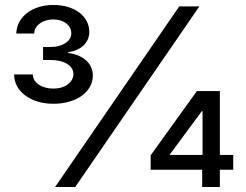

<svg xmlns="http://www.w3.org/2000/svg" viewBox="-20 -753 989 773"><path d="M586.6 -127.8 772.7 -386.4H865.1V-129.3H919V-69.6H865.1V0H794V-69.6H586.6ZM194.6 -335.2Q160.5 -335.2 131.6 -344.1Q102.6 -353 81.7 -368.6Q60.7 -384.2 48.8 -405.9Q36.9 -427.6 36.9 -453.1H112.2Q112.2 -441.1 118.4 -430.6Q124.6 -420.1 135.8 -412.5Q147 -404.8 162.1 -400.6Q177.2 -396.3 194.6 -396.3Q212.4 -396.3 227.1 -400.7Q241.8 -405.2 252.7 -413.2Q263.5 -421.2 269.5 -431.8Q275.6 -442.5 275.6 -454.5Q275.6 -467.3 269 -477.8Q262.4 -488.3 250.4 -495.7Q238.3 -503.2 221.6 -507.3Q204.9 -511.4 184.7 -511.4H153.4V-563.9H184.7Q202.4 -563.9 217.3 -568Q232.2 -572.1 243.4 -579.4Q254.6 -586.6 260.8 -596.9Q267 -607.2 267 -619.3Q267 -631 261.7 -641.2Q256.4 -651.3 246.8 -658.7Q237.2 -666.2 223.9 -670.5Q210.6 -674.7 194.6 -674.7Q178.6 -674.7 164.6 -670.5Q150.6 -666.2 140.3 -658.6Q130 -650.9 123.9 -640.6Q117.9 -630.3 117.9 -617.9H45.5Q46.2 -643.1 57.5 -664.1Q68.9 -685 88.6 -700.5Q108.3 -715.9 135.5 -724.4Q162.6 -733 194.6 -733Q226.6 -733 253.2 -725Q279.8 -717 299 -702.6Q318.2 -688.2 328.8 -668.3Q339.5 -648.4 339.5 -625Q339.5 -608.7 333.5 -594.6Q327.4 -580.6 316.2 -570Q305 -559.3 289.2 -552.4Q273.4 -545.5 254.3 -542.6V-539.8Q278.4 -536.6 296.9 -528.6Q315.3 -520.6 327.9 -508.7Q340.6 -496.8 347.1 -481.7Q353.7 -466.6 353.7 -448.9Q353.7 -424.4 342 -403.6Q330.3 -382.8 309.3 -367.5Q288.4 -352.3 259.1 -343.8Q229.8 -335.2 194.6 -335.2ZM701.7 -727.3H782.7L282.7 0H201.7ZM795.5 -305.4H792.6L663.4 -130.7V-129.3H795.5Z"/></svg>

Font: Fast_Sans
Style: Regular
Weight: 400
Designer: Rasmus Andersson
Foundry: rsms
Version: Version 3.018;git-588b23468